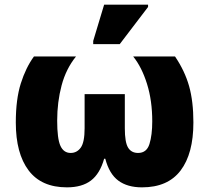

<svg xmlns="http://www.w3.org/2000/svg" viewBox="-20 -796 901 826"><path d="M268 10Q158 10 103 -63Q48 -136 48 -269Q48 -369 69.5 -437Q91 -505 126 -553H307Q264 -500 245 -428.5Q226 -357 226 -277Q226 -199 240 -168.5Q254 -138 284 -138Q311 -138 327.5 -161Q344 -184 344 -244V-391H517V-244Q517 -184 531 -161Q545 -138 574 -138Q611 -138 623 -176.5Q635 -215 635 -274Q635 -363 612.5 -435Q590 -507 553 -553H733Q775 -491 793.5 -425.5Q812 -360 812 -269Q812 -135 757 -62.5Q702 10 591 10Q528 10 489 -19Q450 -48 433 -113H428Q410 -49 371.5 -19.5Q333 10 268 10ZM381 -606V-620L428 -776H617V-766L495 -606Z"/></svg>

Font: Noto Sans SemiCondensed Black
Style: Regular
Weight: 900
Width: 4
Designer: Monotype Design Team
Foundry: Monotype Imaging Inc.
Version: Version 2.013; ttfautohint (v1.8.4.7-5d5b)